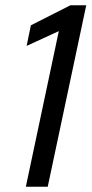

<svg xmlns="http://www.w3.org/2000/svg" viewBox="-20 -708 350 728"><path d="M78 0 203 -590 81 -534 97 -612 247 -688H307L161 0Z"/></svg>

Font: Saira SemiCondensed
Style: Italic
Weight: 400
Width: 4
Italic angle: -12°
Designer: Hector Gatti with collaboration of the Omnibus-Type team
Foundry: Omnibus-Type
Version: Version 1.101